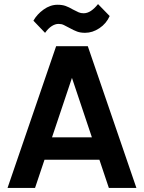

<svg xmlns="http://www.w3.org/2000/svg" viewBox="-20 -928 710 948"><path d="M202.5 -765.8 145 -825.8Q162.2 -857 195.1 -880.8Q228 -904.5 264.2 -904.5Q287.2 -904.5 303.8 -898.6Q320.2 -892.8 340.2 -881Q358.2 -871.8 368.5 -867.1Q378.8 -862.5 393.2 -862.5Q411 -862.5 428.8 -874.1Q446.5 -885.8 464 -907.8L521.5 -848.8Q505 -811.5 470.9 -788.8Q436.8 -766 400.2 -766Q377.2 -766 360.8 -772.1Q344.2 -778.2 324 -789.5Q306 -799 295 -804.5Q284 -810 269.2 -810Q252.5 -810 235.4 -799Q218.2 -788 202.5 -765.8ZM163.5 -250H492.5V-139.2H163.5ZM17.2 0 257.2 -700H387.8L153 0ZM653.5 0H517.5L282.8 -700H413.5Z"/></svg>

Font: Haskoy
Style: Regular
Weight: 400
Designer: Ertekin Erdin
Foundry: Ertekin Erdin
Version: Version 1.500